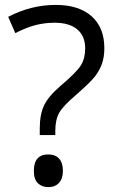

<svg xmlns="http://www.w3.org/2000/svg" viewBox="-20 -744 469 778"><path d="M141.1 -196.8V-223.1Q141.1 -280.3 158.7 -317.1Q176.3 -354 224.1 -395Q290.5 -451.2 307.9 -479.5Q325.2 -507.8 325.2 -547.9Q325.2 -597.7 293.2 -624.8Q261.2 -651.9 201.2 -651.9Q162.6 -651.9 126 -642.8Q89.4 -633.8 42 -609.9L13.2 -675.8Q105.5 -724.1 206.1 -724.1Q299.3 -724.1 351.1 -678.2Q402.8 -632.3 402.8 -548.8Q402.8 -513.2 393.3 -486.1Q383.8 -459 365.2 -434.8Q346.7 -410.6 285.2 -356.9Q235.8 -314.9 220 -287.1Q204.1 -259.3 204.1 -212.9V-196.8ZM117.2 -51.8Q117.2 -118.2 175.8 -118.2Q204.1 -118.2 219.5 -101.1Q234.9 -84 234.9 -51.8Q234.9 -20.5 219.2 -3.2Q203.6 14.2 175.8 14.2Q150.4 14.2 133.8 -1.2Q117.2 -16.6 117.2 -51.8Z"/></svg>

Font: f01722094
Style: Regular
Weight: 400
Foundry: Ascender Corporation
Version: Version 1.10